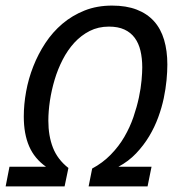

<svg xmlns="http://www.w3.org/2000/svg" viewBox="-49 -667 619 687"><path d="M479 0H268.1L280.8 -64Q318.4 -84 347.4 -113.8Q376.5 -143.6 396.2 -177.7Q416 -211.9 428.5 -248.3Q440.9 -284.7 448 -318.1Q455.1 -351.6 457.5 -379.6Q460 -407.7 460 -425.8Q460 -458.5 453.6 -485.4Q447.3 -512.2 433.1 -531.5Q418.9 -550.8 396.2 -561.3Q373.5 -571.8 340.8 -571.8Q302.7 -571.8 272 -556.2Q241.2 -540.5 217 -514.2Q192.9 -487.8 175.3 -453.6Q157.7 -419.4 146.5 -381.8Q135.3 -344.2 129.6 -306.4Q124 -268.6 124 -234.9Q124 -180.7 140.4 -138.7Q156.7 -96.7 195.8 -65.9L182.1 0H-28.8L-15.1 -70.3H115.7Q74.2 -99.6 55.2 -143.8Q36.1 -188 36.1 -250Q36.1 -293 44.4 -339.1Q52.7 -385.3 70.1 -429.4Q87.4 -473.6 113.3 -512.9Q139.2 -552.2 174.3 -582Q209.5 -611.8 253.7 -629.4Q297.9 -647 352.1 -647Q402.8 -647 440.2 -632.6Q477.5 -618.2 502 -591.1Q526.4 -564 538.1 -524.7Q549.8 -485.4 549.8 -436Q549.8 -411.1 546.9 -380.1Q543.9 -349.1 536.9 -315.4Q529.8 -281.7 517.1 -247.1Q504.4 -212.4 484.9 -179.7Q465.3 -147 438 -118.2Q410.6 -89.4 374.5 -70.3H493.2Z"/></svg>

Font: Code New Roman
Style: Italic
Weight: 400
Italic angle: -11°
Monospace: yes
Designer: Sam Radian
Foundry: Code New Roman
Version: Version 1.508 October 19, 2014